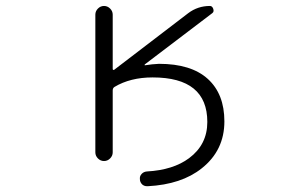

<svg xmlns="http://www.w3.org/2000/svg" viewBox="-20 -565 1040 648"><path d="M360.4 -332Q360.4 -330.1 362.3 -329.1Q364.3 -328.1 366.2 -330.1L615.2 -520.5Q647.5 -544.9 688.5 -544.9Q696.3 -544.9 699.7 -535.2Q703.1 -525.4 696.3 -520.5L468.8 -347.7Q467.8 -346.7 468.3 -345.2Q468.8 -343.8 469.7 -344.7Q493.2 -348.6 516.6 -349.6Q625 -349.6 681.2 -298.8Q737.3 -248 737.3 -155.3Q737.3 -57.6 661.1 2.9Q592.8 57.6 478.5 63.5Q477.5 63.5 476.6 63.5Q466.8 63.5 460 57.6Q452.1 49.8 452.1 39.1Q451.2 29.3 458 22Q464.8 14.6 475.6 13.7Q564.5 8.8 618.2 -31.2Q679.7 -77.1 679.7 -153.3Q679.7 -303.7 495.1 -303.7Q419.9 -303.7 366.2 -271.5Q360.4 -267.6 360.4 -259.8V-50.8Q360.4 -39.1 351.6 -30.3Q342.8 -21.5 331.1 -21.5Q319.3 -21.5 310.5 -30.3Q301.8 -39.1 301.8 -50.8V-515.6Q301.8 -527.3 310.5 -536.1Q319.3 -544.9 331.1 -544.9Q342.8 -544.9 351.6 -536.1Q360.4 -527.3 360.4 -515.6Z"/></svg>

Font: Rounded-X Mgen+ 1mn light
Style: Regular
Weight: 200
Designer: [Source Han Sans]
Ryoko NISHIZUKA  (kana & ideographs); Paul D. Hunt (Latin, Greek & Cyrillic); Wenlong ZHANG  (bopomofo
Version: Version 1.059.20150602